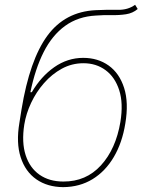

<svg xmlns="http://www.w3.org/2000/svg" viewBox="-20 -770 609 802"><path d="M544.4 -750 555.2 -732.4Q534.7 -714.8 505.9 -710.4Q477.1 -706.1 445.1 -706.8Q413.1 -707.5 381.3 -705.1Q306.2 -701.2 252 -661.9Q197.8 -622.6 162.4 -552.5Q127 -482.4 106.9 -384.8H112.8Q150.9 -450.2 206.5 -489.3Q262.2 -528.3 327.6 -528.3Q389.2 -528.3 434.1 -496.1Q479 -463.9 498.5 -402.6Q518.1 -341.3 503.4 -253.9Q490.7 -174.3 455.6 -114.5Q420.4 -54.7 366.7 -21.7Q313 11.2 243.7 11.7Q178.2 11.2 132.1 -20.8Q85.9 -52.7 66.4 -113Q46.9 -173.3 61 -256.8L69.8 -312.5Q104 -520 177.7 -620.6Q251.5 -721.2 379.4 -727.5Q430.2 -730 472.2 -729Q514.2 -728 544.4 -750ZM244.6 -11.7Q339.4 -11.2 401.6 -79.3Q463.9 -147.5 482.9 -260.7Q495.6 -338.4 478 -393.1Q460.4 -447.8 421.1 -476.8Q381.8 -505.9 328.6 -505.9Q280.3 -505.9 238.5 -483.2Q196.8 -460.4 164.1 -423.1Q131.3 -385.7 110.1 -340.6Q88.9 -295.4 81.5 -250Q69.8 -175.3 87.2 -121.8Q104.5 -68.4 145.3 -40Q186 -11.7 244.6 -11.7Z"/></svg>

Font: Inter Tight Thin
Style: Italic
Weight: 250
Italic angle: -9.39999°
Designer: Rasmus Andersson
Foundry: rsms
Version: Version 3.004